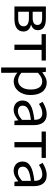

<svg xmlns="http://www.w3.org/2000/svg" viewBox="1224 -1821 826 3314"><g transform="rotate(90 1637.0 -164.0)"><path d="M92 -543H301Q346 -543 382.5 -535.5Q419 -528 445.5 -511.5Q472 -495 486.5 -468.5Q501 -442 501 -405Q501 -360 476.5 -331Q452 -302 410 -290V-285Q433 -280 453.5 -270Q474 -260 490 -244Q506 -228 515 -206.5Q524 -185 524 -156Q524 -115 508 -85.5Q492 -56 463.5 -37Q435 -18 395.5 -9Q356 0 309 0H92ZM285 -315Q354 -315 382.5 -337Q411 -359 411 -397Q411 -435 382.5 -456.5Q354 -478 291 -478H182V-315ZM299 -65Q368 -65 401 -90Q434 -115 434 -161Q434 -203 398.5 -226.5Q363 -250 293 -250H182V-65Z M751 -469H569V-543H1025V-469H842V0H751Z M1145 -543H1220L1228 -481H1231Q1268 -511 1312 -534Q1356 -557 1404 -557Q1456 -557 1496.5 -537Q1537 -517 1564.5 -481Q1592 -445 1606 -394Q1620 -343 1620 -280Q1620 -210 1600.5 -155.5Q1581 -101 1548.5 -63.5Q1516 -26 1473.5 -6.5Q1431 13 1384 13Q1347 13 1309 -3.5Q1271 -20 1234 -50L1236 45V229H1145ZM1369 -63Q1403 -63 1431.5 -78Q1460 -93 1481 -120.5Q1502 -148 1513.5 -188Q1525 -228 1525 -279Q1525 -324 1517 -361Q1509 -398 1492 -424.5Q1475 -451 1448 -465.5Q1421 -480 1382 -480Q1347 -480 1311.5 -461Q1276 -442 1236 -405V-120Q1273 -88 1307.5 -75.5Q1342 -63 1369 -63Z M1874 13Q1840 13 1811 2.5Q1782 -8 1760.5 -27.5Q1739 -47 1727 -75.5Q1715 -104 1715 -141Q1715 -185 1734.5 -218.5Q1754 -252 1795 -277Q1836 -302 1899 -318Q1962 -334 2049 -344Q2049 -370 2044 -395Q2039 -420 2026.5 -439Q2014 -458 1992 -469.5Q1970 -481 1937 -481Q1889 -481 1847.5 -463Q1806 -445 1774 -423L1738 -486Q1757 -498 1780.5 -510.5Q1804 -523 1831 -533.5Q1858 -544 1888.5 -550.5Q1919 -557 1952 -557Q2001 -557 2037 -541Q2073 -525 2095.5 -495.5Q2118 -466 2129 -425Q2140 -384 2140 -334V0H2065L2057 -65H2054Q2015 -33 1970 -10Q1925 13 1874 13ZM1900 -60Q1940 -60 1974.5 -78.5Q2009 -97 2049 -132V-284Q1980 -276 1933.5 -263.5Q1887 -251 1858 -233.5Q1829 -216 1816.5 -194.5Q1804 -173 1804 -147Q1804 -100 1831.5 -80Q1859 -60 1900 -60Z M2432 -469H2250V-543H2706V-469H2523V0H2432Z M2927 13Q2893 13 2864 2.5Q2835 -8 2813.5 -27.5Q2792 -47 2780 -75.5Q2768 -104 2768 -141Q2768 -185 2787.5 -218.5Q2807 -252 2848 -277Q2889 -302 2952 -318Q3015 -334 3102 -344Q3102 -370 3097 -395Q3092 -420 3079.5 -439Q3067 -458 3045 -469.5Q3023 -481 2990 -481Q2942 -481 2900.5 -463Q2859 -445 2827 -423L2791 -486Q2810 -498 2833.5 -510.5Q2857 -523 2884 -533.5Q2911 -544 2941.5 -550.5Q2972 -557 3005 -557Q3054 -557 3090 -541Q3126 -525 3148.5 -495.5Q3171 -466 3182 -425Q3193 -384 3193 -334V0H3118L3110 -65H3107Q3068 -33 3023 -10Q2978 13 2927 13ZM2953 -60Q2993 -60 3027.5 -78.5Q3062 -97 3102 -132V-284Q3033 -276 2986.5 -263.5Q2940 -251 2911 -233.5Q2882 -216 2869.5 -194.5Q2857 -173 2857 -147Q2857 -100 2884.5 -80Q2912 -60 2953 -60Z"/></g></svg>

Font: SpoqaHanSans-Regular
Style: Regular
Weight: 400
Designer: [Spoqa Han Sans] Dong-huui Kim \uAE40 \uB3D9 \uD718  Younghwa Kang \uAC15 \uC601 \uD654  [Noto Sans] Ryoko NISHIZUKA \u8
Foundry: Spoqa (http://www.spoqa-han-sans.com)
Version: Version 2.000